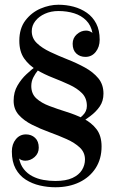

<svg xmlns="http://www.w3.org/2000/svg" viewBox="-20 -780 486 810"><path d="M114 -648.5Q114 -618.5 135.8 -597.8Q157.5 -577 192 -560.8Q226.5 -544.5 265.2 -529.2Q304 -514 338.5 -495Q373 -476 394.8 -449.8Q416.5 -423.5 416.5 -385Q416.5 -354 401 -331.2Q385.5 -308.5 361 -290.2Q336.5 -272 309.5 -254L289.5 -258Q311 -276 328.8 -293Q346.5 -310 346.5 -333Q346.5 -366 326 -386.8Q305.5 -407.5 273 -422.5Q240.5 -437.5 204 -451.8Q167.5 -466 135 -485Q102.5 -504 82 -533.2Q61.5 -562.5 61.5 -608Q61.5 -660 87.2 -693.8Q113 -727.5 151 -743.8Q189 -760 226.5 -760Q259.5 -760 290.5 -751.8Q321.5 -743.5 346.5 -726Q371.5 -708.5 386 -680.5Q400.5 -652.5 400.5 -612.5Q400.5 -582 383.8 -561Q367 -540 340.5 -540Q317.5 -540 302 -554.2Q286.5 -568.5 286.5 -595.5Q286.5 -619.5 304 -635.2Q321.5 -651 343.5 -651Q351 -651 358.5 -648Q366 -645 370 -641Q364 -673.5 343.5 -694Q323 -714.5 292.8 -724Q262.5 -733.5 226.5 -733.5Q195 -733.5 169.5 -722Q144 -710.5 129 -691.2Q114 -672 114 -648.5ZM112 -417Q112 -384.5 133.2 -365Q154.5 -345.5 188.5 -332.8Q222.5 -320 260.2 -308.2Q298 -296.5 331.8 -279.8Q365.5 -263 387 -235.2Q408.5 -207.5 408.5 -162Q408.5 -110 383.8 -71.2Q359 -32.5 315 -11.2Q271 10 213.5 10Q180.5 10 148 2.5Q115.5 -5 88.8 -22Q62 -39 46 -68.2Q30 -97.5 30 -141Q30 -172 46.8 -192.5Q63.5 -213 89.5 -213Q112.5 -213 128 -198.5Q143.5 -184 143.5 -157Q143.5 -133 126 -117.5Q108.5 -102 86.5 -102Q79 -102 71.8 -104.5Q64.5 -107 60.5 -111.5Q66 -84.5 80.8 -66Q95.5 -47.5 116.8 -36.5Q138 -25.5 163 -21Q188 -16.5 213.5 -16.5Q258 -16.5 285.5 -29.2Q313 -42 325.8 -62.8Q338.5 -83.5 338.5 -107Q338.5 -137 316.8 -157.5Q295 -178 260.8 -193.2Q226.5 -208.5 188 -222.5Q149.5 -236.5 115.2 -253.8Q81 -271 59.2 -295.2Q37.5 -319.5 37.5 -355Q37.5 -391.5 53.8 -419.2Q70 -447 91.8 -467Q113.5 -487 130.5 -500H153Q149.5 -494.5 139.5 -482.5Q129.5 -470.5 120.8 -453.8Q112 -437 112 -417Z"/></svg>

Font: Bodoni Moda 9pt
Style: Regular
Weight: 400
Designer: Owen Earl
Foundry: indestructible type
Version: Version 2.005